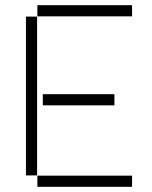

<svg xmlns="http://www.w3.org/2000/svg" viewBox="-20 -720 584 740"><path d="M124 -657H489V-700H124ZM80 -44H123V-656H80ZM145 -314H421V-357H145ZM124 0H489V-43H124Z"/></svg>

Font: Anthony
Style: Regular
Weight: 400
Designer: Sun Young Oh
Foundry: Velvetyne Type Foundry
Version: Version 1.000;hotconv 1.0.109;makeotfexe 2.5.65596